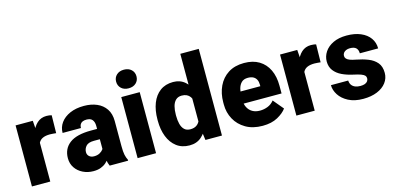

<svg xmlns="http://www.w3.org/2000/svg" viewBox="-69 -1173 3314 1605"><g transform="rotate(-15 1588.5 -370.0)"><path d="M208.5 0H49.8V-528.3H198.7L208.5 -398.9ZM360.8 -377.9Q350.6 -378.9 334.7 -380.4Q318.8 -381.8 307.6 -381.8Q269.5 -381.8 245.4 -370.8Q221.2 -359.9 209.7 -337.6Q198.2 -315.4 197.8 -281.7L168 -299.8Q168 -370.1 186 -423.8Q204.1 -477.5 237.5 -507.8Q271 -538.1 318.4 -538.1Q329.6 -538.1 342.3 -536.6Q355 -535.2 363.3 -532.2Z M700.2 -350.1Q700.2 -383.3 684.8 -402.6Q669.4 -421.9 634.3 -421.9Q614.3 -421.9 600.3 -415.8Q586.4 -409.7 579.1 -397.2Q571.8 -384.8 571.8 -365.7H413.1Q413.1 -415 441.4 -453.9Q469.7 -492.7 521.2 -515.4Q572.8 -538.1 642.6 -538.1Q705.1 -538.1 754.2 -517.1Q803.2 -496.1 831.5 -454.1Q859.9 -412.1 859.9 -349.1V-133.3Q859.9 -82 865.7 -55.4Q871.6 -28.8 882.3 -8.8V0H722.7Q711.4 -23.9 705.8 -59.1Q700.2 -94.2 700.2 -131.8ZM720.2 -234.4H648.9Q600.1 -234.4 580.1 -211.7Q560.1 -189 560.1 -159.2Q560.1 -137.2 575.9 -123Q591.8 -108.9 617.7 -108.9Q646 -108.9 666 -119.6Q686 -130.4 696.8 -145.3Q707.5 -160.2 707 -172.4L744.6 -105Q736.3 -85.4 723.6 -65.4Q710.9 -45.4 691.9 -28.3Q672.9 -11.2 645.8 -0.7Q618.7 9.8 581.1 9.8Q531.7 9.8 490.5 -10.5Q449.2 -30.8 425 -66.7Q400.9 -102.5 400.9 -149.4Q400.9 -231.9 461.7 -277.8Q522.5 -323.7 647 -323.7H720.2Z M1043.9 -744.1Q1084 -744.1 1108.2 -721.4Q1132.3 -698.7 1132.3 -663.6Q1132.3 -628.4 1108.2 -605.7Q1084 -583 1043.9 -583Q1004.4 -583 980.2 -605.7Q956.1 -628.4 956.1 -663.6Q956.1 -698.7 980.2 -721.4Q1004.4 -744.1 1043.9 -744.1ZM1124 0H964.4V-528.3H1124Z M1413.6 9.8Q1347.2 9.8 1301.3 -25.1Q1255.4 -60.1 1231.7 -120.6Q1208 -181.2 1208 -257.8V-268.1Q1208 -348.1 1231.7 -408.9Q1255.4 -469.7 1301.5 -503.9Q1347.7 -538.1 1414.6 -538.1Q1475.6 -538.1 1516.8 -501.7Q1558.1 -465.3 1581.8 -403.8Q1605.5 -342.3 1615.2 -265.6V-255.4Q1605.5 -183.6 1581.5 -123.3Q1557.6 -63 1516.6 -26.6Q1475.6 9.8 1413.6 9.8ZM1454.1 -118.7Q1487.3 -118.7 1508.5 -133.8Q1529.8 -148.9 1540.3 -176.8Q1550.8 -204.6 1550.8 -241.7V-278.8Q1550.8 -311 1544.7 -335.7Q1538.6 -360.4 1526.9 -376.7Q1515.1 -393.1 1497.3 -401.4Q1479.5 -409.7 1455.1 -409.7Q1422.9 -409.7 1403.3 -391.1Q1383.8 -372.6 1375.2 -340.6Q1366.7 -308.6 1366.7 -268.1V-257.8Q1366.7 -218.8 1374.8 -187.3Q1382.8 -155.8 1401.9 -137.2Q1420.9 -118.7 1454.1 -118.7ZM1551.3 0 1534.7 -121.1V-750H1694.3V0Z M2045.4 9.8Q1960.4 9.8 1900.1 -25.4Q1839.8 -60.5 1808.1 -118.7Q1776.4 -176.8 1776.4 -246.1V-264.6Q1776.4 -342.3 1805.7 -404.3Q1835 -466.3 1891.1 -502.2Q1947.3 -538.1 2028.3 -538.1Q2105 -538.1 2158 -506.1Q2210.9 -474.1 2238.8 -415.8Q2266.6 -357.4 2266.6 -277.8V-210.9H1839.8V-315.4H2110.8V-328.1Q2110.8 -353.5 2101.6 -372.1Q2092.3 -390.6 2074 -400.4Q2055.7 -410.2 2027.3 -410.2Q1991.7 -410.2 1971.7 -390.4Q1951.7 -370.6 1943.4 -337.6Q1935.1 -304.7 1935.1 -264.6V-246.1Q1935.1 -208 1949.5 -179.2Q1963.9 -150.4 1991 -134.5Q2018.1 -118.7 2055.7 -118.7Q2091.3 -118.7 2123.8 -131.6Q2156.2 -144.5 2179.2 -173.3L2253.9 -84Q2229 -48.8 2176 -19.5Q2123 9.8 2045.4 9.8Z M2497.1 0H2338.4V-528.3H2487.3L2497.1 -398.9ZM2649.4 -377.9Q2639.2 -378.9 2623.3 -380.4Q2607.4 -381.8 2596.2 -381.8Q2558.1 -381.8 2533.9 -370.8Q2509.8 -359.9 2498.3 -337.6Q2486.8 -315.4 2486.3 -281.7L2456.5 -299.8Q2456.5 -370.1 2474.6 -423.8Q2492.7 -477.5 2526.1 -507.8Q2559.6 -538.1 2606.9 -538.1Q2618.2 -538.1 2630.9 -536.6Q2643.6 -535.2 2651.9 -532.2Z M2916 9.8Q2840.3 9.8 2788.3 -17.6Q2736.3 -44.9 2709.7 -86.4Q2683.1 -127.9 2683.1 -170.9H2832.5Q2834 -146.5 2845.5 -131.1Q2856.9 -115.7 2876.2 -108.2Q2895.5 -100.6 2919.9 -100.6Q2943.4 -100.6 2959 -106.4Q2974.6 -112.3 2982.7 -123.3Q2990.7 -134.3 2990.7 -148.9Q2990.7 -162.6 2982.2 -172.1Q2973.6 -181.6 2951.2 -190.2Q2928.7 -198.7 2887.2 -207.5Q2834.5 -218.8 2792 -239Q2749.5 -259.3 2724.9 -291.7Q2700.2 -324.2 2700.2 -370.6Q2700.2 -415 2725.6 -453.4Q2751 -491.7 2799.3 -514.9Q2847.7 -538.1 2916 -538.1Q2986.3 -538.1 3037.6 -516.1Q3088.9 -494.1 3116.5 -455.3Q3144 -416.5 3144 -365.7H2985.4Q2985.4 -395.5 2969 -411.9Q2952.6 -428.2 2915.5 -428.2Q2897 -428.2 2882.3 -421.9Q2867.7 -415.5 2859.6 -404.5Q2851.6 -393.6 2851.6 -378.4Q2851.6 -364.7 2860.8 -354.2Q2870.1 -343.8 2889.6 -336.2Q2909.2 -328.6 2941.4 -322.8Q2996.1 -312.5 3042.2 -294.4Q3088.4 -276.4 3116.5 -243.2Q3144.5 -210 3144.5 -153.8Q3144.5 -107.4 3116.5 -70.1Q3088.4 -32.7 3037.1 -11.5Q2985.8 9.8 2916 9.8Z"/></g></svg>

Font: Heebo ExtraBold
Style: Regular
Weight: 800
Designer: Oded Ezer
Foundry: Ezer Type House
Version: Version 3.100